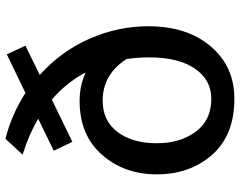

<svg xmlns="http://www.w3.org/2000/svg" viewBox="-106 -740 864 691"><g transform="rotate(-90 325.5 -394.0)"><path d="M403 -683 402 -682Q487 -606 532 -503.5Q577 -401 577 -292Q577 -152 504.5 -67Q432 18 316 18Q185 18 114.5 -62Q44 -142 44 -261Q44 -378 114.5 -458.5Q185 -539 309 -539Q364 -539 411 -517Q374 -587 313 -639L161 -565L129 -632L244 -688Q187 -722 115 -744L172 -806Q261 -783 337 -734L476 -801L507 -734ZM316 -65Q384 -65 424.5 -124Q465 -183 465 -289Q465 -330 459 -370Q404 -456 309 -456Q237 -456 196.5 -402.5Q156 -349 156 -261Q156 -177 197.5 -121Q239 -65 316 -65Z"/></g></svg>

Font: Martel Sans DemiBold
Style: Regular
Weight: 600
Designer: Dan Reynolds and Mathieu Réguer
Foundry: Dan Reynolds and Mathieu Réguer
Version: Version 1.001;PS 001.001;hotconv 1.0.70;makeotf.lib2.5.58329